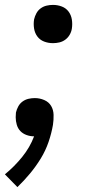

<svg xmlns="http://www.w3.org/2000/svg" viewBox="-20 -548 396 783"><path d="M196 -372Q177 -372 160 -378.5Q143 -385 132.5 -399Q122 -413 119 -431.5Q116 -450 119 -469Q122 -482 128.5 -494Q135 -506 146 -514Q157 -522 170 -525Q183 -528 196 -528Q215 -528 232 -521.5Q249 -515 259.5 -501Q270 -487 273 -468.5Q276 -450 273 -431Q271 -418 264 -406Q257 -394 246 -386Q235 -378 222 -375Q209 -372 196 -372ZM51 215 0 163Q39 131 70.5 92Q102 53 119 8Q103 8 88 2.5Q73 -3 63 -13.5Q53 -24 48.5 -39Q44 -54 44 -70Q44 -75 44.5 -79.5Q45 -84 45 -89Q48 -102 54.5 -114Q61 -126 72 -134Q83 -142 96 -145Q109 -148 122 -148Q142 -148 160.5 -140Q179 -132 188.5 -116Q198 -100 198.5 -79.5Q199 -59 196 -39Q190 -4 178 31Q166 66 146.5 98Q127 130 102.5 159.5Q78 189 51 215Z"/></svg>

Font: Iosevka QP
Style: Italic
Weight: 400
Italic angle: -9°
Designer: Belleve Invis
Foundry: Belleve Invis
Version: Version 20.0.0; ttfautohint (v1.8.4)